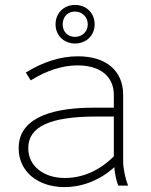

<svg xmlns="http://www.w3.org/2000/svg" viewBox="-20 -755 614 781"><path d="M285 -578C331 -578 365 -611 365 -656C365 -702 331 -735 285 -735C240 -735 206 -702 206 -656C206 -611 240 -578 285 -578ZM285 -605C255 -605 235 -626 235 -656C235 -686 255 -708 285 -708C314 -708 337 -686 337 -656C337 -626 314 -605 285 -605ZM242 6C315 6 387 -22 445 -75C447 -48 453 -20 461 0H501C490 -28 481 -69 481 -98V-369C481 -467 412 -526 297 -526C225 -526 155 -503 85 -460L105 -428C169 -468 234 -489 295 -489H296C388 -489 443 -444 443 -369V-317H361C160 -317 56 -260 56 -153V-151C56 -59 132 6 242 6ZM244 -31C156 -31 95 -81 95 -151V-153C95 -240 184 -281 372 -281H443V-119C387 -63 318 -31 244 -31Z"/></svg>

Font: Fixel Display ExtraLight
Style: Regular
Weight: 200
Designer: AlfaBravo + MacPaw
Foundry: Kyrylo Tkachov, Marchela Mozhyna, Serhii Makarenko, Maria Weinstein, Zakhar Kryvoshyya
Version: Version 1.211